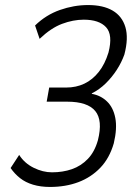

<svg xmlns="http://www.w3.org/2000/svg" viewBox="-20 -733 538 761"><path d="M178 8Q141 8 111 -1Q81 -10 59.5 -27Q38 -44 22 -67L56 -119Q77 -86 113.5 -68Q150 -50 186 -50Q229 -50 265 -62.5Q301 -75 328 -103Q355 -131 368 -177Q388 -256 357.5 -293Q327 -330 246 -330H165L175 -386H242Q282 -386 314.5 -401.5Q347 -417 371.5 -448Q396 -479 410 -525Q428 -595 400.5 -625Q373 -655 312 -655Q270 -655 226 -638.5Q182 -622 137 -579L119 -632Q162 -674 217.5 -693.5Q273 -713 329 -713Q389 -713 426.5 -691Q464 -669 477 -625.5Q490 -582 473 -517Q462 -486 443 -456.5Q424 -427 399 -402.5Q374 -378 344 -363V-361Q379 -355 404 -331Q429 -307 437 -265.5Q445 -224 431 -165Q414 -106 377.5 -68Q341 -30 290.5 -11Q240 8 178 8Z"/></svg>

Font: Nunito Sans 7pt Condensed Light
Style: Italic
Weight: 300
Width: 3
Italic angle: -9°
Designer: Vernon Adams
Foundry: Vernon Adams
Version: Version 3.101;gftools[0.9.27]